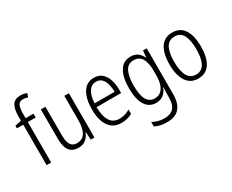

<svg xmlns="http://www.w3.org/2000/svg" viewBox="-135 -1261 2414 1998"><g transform="rotate(-30 1072.0 -262.0)"><path d="M237 -486H142V0H87V-486H11V-517L87 -534V-588Q87 -676 115.5 -720.5Q144 -765 212 -765Q234 -765 252.5 -761Q271 -757 288 -750L273 -706Q244 -717 215 -717Q175 -717 158.5 -687.5Q142 -658 142 -586V-532H237Z M662 -532V0H618L612 -92H608Q592 -49 558 -19.5Q524 10 468 10Q394 10 359.5 -37.5Q325 -85 325 -176V-532H380V-186Q380 -110 404 -74.5Q428 -39 476 -39Q607 -39 607 -240V-532Z M966 -542Q1024 -542 1061.5 -509.5Q1099 -477 1116.5 -422.5Q1134 -368 1134 -303V-262H839Q840 -152 877 -95Q914 -38 988 -38Q1052 -38 1115 -75V-23Q1086 -7 1054 1.5Q1022 10 984 10Q916 10 872 -24Q828 -58 806.5 -120Q785 -182 785 -264Q785 -391 831 -466.5Q877 -542 966 -542ZM966 -495Q911 -495 878.5 -448Q846 -401 841 -307H1081Q1081 -359 1069 -402Q1057 -445 1031.5 -470Q1006 -495 966 -495Z M1406 -542Q1458 -542 1490 -517.5Q1522 -493 1542 -452H1545L1552 -532H1597V19Q1597 126 1549 183.5Q1501 241 1395 241Q1353 241 1318.5 232.5Q1284 224 1254 209V155Q1287 173 1321.5 182.5Q1356 192 1395 192Q1469 192 1505.5 152Q1542 112 1542 27V-4Q1542 -24 1543 -46Q1544 -68 1546 -93H1542Q1524 -45 1488.5 -17.5Q1453 10 1401 10Q1319 10 1274 -59Q1229 -128 1229 -263Q1229 -396 1274 -469Q1319 -542 1406 -542ZM1414 -493Q1346 -493 1315.5 -432Q1285 -371 1285 -263Q1285 -149 1316.5 -93.5Q1348 -38 1411 -38Q1458 -38 1487 -64.5Q1516 -91 1529.5 -136Q1543 -181 1543 -237V-294Q1543 -387 1513 -440Q1483 -493 1414 -493Z M2096 -267Q2096 -136 2048.5 -63Q2001 10 1907 10Q1815 10 1766.5 -63.5Q1718 -137 1718 -267Q1718 -399 1766 -470.5Q1814 -542 1908 -542Q2002 -542 2049 -469Q2096 -396 2096 -267ZM1774 -267Q1774 -157 1806.5 -97.5Q1839 -38 1907 -38Q1976 -38 2008 -96.5Q2040 -155 2040 -267Q2040 -373 2009.5 -433.5Q1979 -494 1908 -494Q1838 -494 1806 -435.5Q1774 -377 1774 -267Z"/></g></svg>

Font: Noto Sans Sinhala UI Condensed Light
Style: Regular
Weight: 300
Width: 3
Designer: Jelle Bosma - Monotype Design Team
Foundry: Monotype Imaging Inc.
Version: Version 2.006; ttfautohint (v1.8.4.7-5d5b)